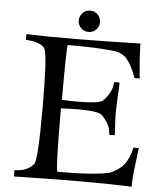

<svg xmlns="http://www.w3.org/2000/svg" viewBox="-57 -883 779 934"><g transform="rotate(5 332.5 -416.0)"><path d="M639 -189Q636 -162 632 -129.5Q628 -97 626 -82Q624 -67 622.5 -45Q621 -23 621 2Q423 -7 46 2V-29Q107 -29 139 -67Q156 -86 156 -337Q156 -609 138 -633Q116 -662 46 -665V-693Q253 -686 603 -696Q602 -652 614 -526H589Q582 -545 575 -560.5Q568 -576 562.5 -586.5Q557 -597 549 -606.5Q541 -616 538 -620.5Q535 -625 526.5 -630.5Q518 -636 516.5 -637Q515 -638 505 -642L495 -646Q420 -658 251 -658Q246 -645 246 -390Q294 -386 363.5 -388.5Q433 -391 447 -405Q466 -424 476 -443.5Q486 -463 487.5 -470Q489 -477 492 -498Q513 -499 518 -497Q519 -489 518 -478Q517 -467 515.5 -432.5Q514 -398 513 -373Q512 -344 513.5 -311Q515 -278 516.5 -260Q518 -242 517 -241L491 -240Q488 -261 486.5 -268.5Q485 -276 475 -295Q465 -314 446 -333Q423 -357 245 -348Q245 -58 255 -39Q440 -39 513 -58Q555 -78 574 -101Q601 -133 613 -188ZM398 -782Q398 -760 383 -745Q368 -730 346 -730Q324 -730 309 -745Q294 -760 294 -782Q294 -802 309 -819Q324 -834 346 -834Q368 -834 383 -819Q398 -802 398 -782Z"/></g></svg>

Font: GFS Artemisia
Style: Regular
Weight: 400
Designer: Takis Katsoulidis and George D. Matthiopoulos
Foundry: Takis Katsoulidis and George D. Matthiopoulos
Version: Version 1.0